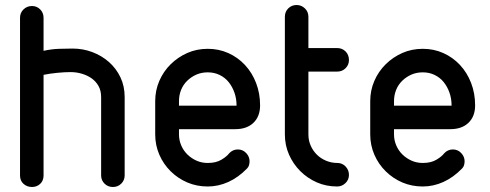

<svg xmlns="http://www.w3.org/2000/svg" viewBox="-20 -745 1958 767"><path d="M60 -674Q60 -694 74 -707.5Q88 -721 108 -721Q127 -721 140.5 -707.5Q154 -694 154 -674V-542Q186 -549 216.5 -550Q247 -551 270 -551Q311 -551 348.5 -537Q386 -523 415 -497.5Q444 -472 461 -436.5Q478 -401 478 -357V-44Q478 -25 464.5 -11.5Q451 2 431 2Q411 2 397.5 -11.5Q384 -25 384 -44V-357Q384 -383 373.5 -401.5Q363 -420 346 -432Q329 -444 307 -450.5Q285 -457 262 -457Q238 -457 208 -454Q178 -451 154 -446V-44Q154 -23 140.5 -10.5Q127 2 108 2Q88 2 74 -10.5Q60 -23 60 -44Z M695 -323H791H855H892H912H920H925Q925 -351 916.5 -375Q908 -399 893.5 -417Q879 -435 857.5 -445.5Q836 -456 810 -456Q785 -456 764.5 -447Q744 -438 728 -422.5Q712 -407 703.5 -386Q695 -365 695 -341ZM895 -132Q902 -140 911 -144Q920 -148 930 -148Q950 -148 963.5 -133.5Q977 -119 977 -101Q977 -94 975 -86Q973 -78 967 -72Q932 -36 892 -18Q852 0 810 0Q766 0 728.5 -16Q691 -32 662 -60.5Q633 -89 616.5 -127Q600 -165 600 -208V-341Q600 -384 616.5 -422Q633 -460 662 -488.5Q691 -517 728.5 -533.5Q766 -550 810 -550Q854 -550 892 -533Q930 -516 958.5 -485.5Q987 -455 1003 -413.5Q1019 -372 1019 -324Q1019 -280 992.5 -254.5Q966 -229 920 -229H695V-208Q695 -185 704 -164Q713 -143 729 -127.5Q745 -112 765.5 -103Q786 -94 810 -94Q843 -94 864.5 -107Q886 -120 895 -132Z M1118 -678Q1118 -698 1131.5 -711.5Q1145 -725 1165 -725Q1184 -725 1198 -711.5Q1212 -698 1212 -678V-553H1327Q1347 -553 1360.5 -539.5Q1374 -526 1374 -505Q1374 -486 1360.5 -472.5Q1347 -459 1327 -459H1212V-208Q1212 -184 1221 -163.5Q1230 -143 1245.5 -127.5Q1261 -112 1282.5 -103Q1304 -94 1328 -94Q1347 -94 1360.5 -80Q1374 -66 1374 -46Q1374 -27 1360 -13.5Q1346 0 1327 0Q1283 0 1245.5 -16.5Q1208 -33 1179.5 -61.5Q1151 -90 1134.5 -127.5Q1118 -165 1118 -208Z M1554 -323H1650H1714H1751H1771H1779H1784Q1784 -351 1775.5 -375Q1767 -399 1752.5 -417Q1738 -435 1716.5 -445.5Q1695 -456 1669 -456Q1644 -456 1623.5 -447Q1603 -438 1587 -422.5Q1571 -407 1562.5 -386Q1554 -365 1554 -341ZM1754 -132Q1761 -140 1770 -144Q1779 -148 1789 -148Q1809 -148 1822.5 -133.5Q1836 -119 1836 -101Q1836 -94 1834 -86Q1832 -78 1826 -72Q1791 -36 1751 -18Q1711 0 1669 0Q1625 0 1587.5 -16Q1550 -32 1521 -60.5Q1492 -89 1475.5 -127Q1459 -165 1459 -208V-341Q1459 -384 1475.5 -422Q1492 -460 1521 -488.5Q1550 -517 1587.5 -533.5Q1625 -550 1669 -550Q1713 -550 1751 -533Q1789 -516 1817.5 -485.5Q1846 -455 1862 -413.5Q1878 -372 1878 -324Q1878 -280 1851.5 -254.5Q1825 -229 1779 -229H1554V-208Q1554 -185 1563 -164Q1572 -143 1588 -127.5Q1604 -112 1624.5 -103Q1645 -94 1669 -94Q1702 -94 1723.5 -107Q1745 -120 1754 -132Z"/></svg>

Font: VDS
Style: Regular
Weight: 400
Designer: artmaker
Foundry: artmaker
Version: Version 1.000 2009 initial release